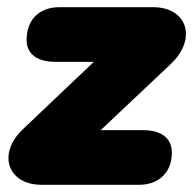

<svg xmlns="http://www.w3.org/2000/svg" viewBox="-20 -514 537 534"><path d="M96 0H367C422 0 458 -35 458 -89C458 -130 429 -152 377 -152H260L455 -336C529 -406 501 -494 406 -494H145C89 -494 54 -459 54 -403C54 -364 83 -342 134 -342H241L43 -154C-28 -86 1 0 96 0Z"/></svg>

Font: SN Pro Black
Style: Italic
Weight: 900
Italic angle: -9°
Designer: Tobias Whetton
Foundry: Supernotes
Version: Version 1.001;Glyphs 3.2 (3249)